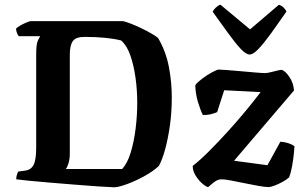

<svg xmlns="http://www.w3.org/2000/svg" viewBox="-20 -796 1306 817"><path d="M467 1Q440 0 394.5 -3Q349 -6 296 -10.5Q243 -15 192 -19Q141 -23 102.5 -27Q64 -31 49 -33Q49 -43 52 -52.5Q55 -62 58 -66L87 -70Q112 -73 123 -94.5Q134 -116 134 -168V-565Q134 -610 142 -625Q150 -640 151 -642H60Q56 -646 52.5 -655Q49 -664 48 -673Q53 -680 65.5 -687Q78 -694 90.5 -699.5Q103 -705 110 -706H504Q514 -704 535 -696Q556 -688 580 -676.5Q604 -665 624 -653.5Q644 -642 653 -634Q686 -577 698.5 -512Q711 -447 711 -381Q711 -319 703 -262Q695 -205 682.5 -160Q670 -115 656 -90Q633 -68 596 -47.5Q559 -27 523 -13.5Q487 0 467 1ZM260 -77H500Q522 -101 536 -146.5Q550 -192 557 -248Q564 -304 564 -359Q564 -413 556.5 -466.5Q549 -520 534 -562Q519 -604 495 -624Q434 -639 340 -639Q302 -639 289.5 -620.5Q277 -602 277 -563V-142Q277 -119 271.5 -101Q266 -83 260 -77ZM866 0Q859 0 843 -13Q827 -26 813.5 -47Q800 -68 800 -90Q831 -114 869.5 -152.5Q908 -191 948 -235Q988 -279 1024.5 -323Q1061 -367 1089 -404L934 -412L904 -319Q896 -315 879 -310.5Q862 -306 843 -307Q833 -327 822.5 -361.5Q812 -396 811 -434Q819 -445 840 -461Q861 -477 882.5 -488.5Q904 -500 911 -500Q918 -500 944.5 -498Q971 -496 1004.5 -493Q1038 -490 1067.5 -487.5Q1097 -485 1108 -485Q1117 -485 1133 -489Q1149 -493 1163.5 -496.5Q1178 -500 1181 -498Q1196 -492 1212.5 -467Q1229 -442 1231 -411L976 -112L1118 -93L1173 -193Q1191 -192 1207.5 -186.5Q1224 -181 1233 -174Q1233 -166 1230.5 -142Q1228 -118 1223 -89.5Q1218 -61 1210 -41Q1200 -32 1183 -22.5Q1166 -13 1149 -6.5Q1132 0 1122 0Q1108 0 1080 -5Q1052 -10 1020.5 -16.5Q989 -23 962.5 -28Q936 -33 924 -33Q910 -33 898.5 -26Q887 -19 866 0ZM1043 -564Q1027 -564 1004 -588.5Q981 -613 951 -654.5Q921 -696 885 -746Q889 -755 898.5 -764Q908 -773 918 -776L1044 -671L1167 -776Q1189 -768 1199 -747Q1163 -695 1133 -653.5Q1103 -612 1080 -588Q1057 -564 1043 -564Z"/></svg>

Font: Texturina
Style: Bold
Weight: 700
Designer: Guillermo Torres Carreño
Foundry: Omnibus-Type
Version: Version 1.002; ttfautohint (v1.8.3)